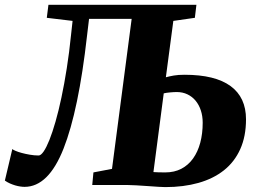

<svg xmlns="http://www.w3.org/2000/svg" viewBox="-47 -763 1067 792"><path d="M146 -689.5 152.8 -743.2H763.2L756.8 -689.5L668 -676.8L637.2 -444.3Q651.9 -448.2 669.7 -451.4Q687.5 -454.6 714.4 -454.6Q840.3 -454.6 904.1 -408Q967.8 -361.3 967.8 -271Q967.8 -200.7 944.1 -147.9Q920.4 -95.2 876.7 -60.5Q833 -25.9 771.5 -8.5Q710 8.8 634.8 8.8Q626.5 8.8 606.7 7.6Q586.9 6.3 563 4.6Q539.1 2.9 515.1 1.5Q491.2 0 475.1 0H333.5L338.4 -51.8L415 -66.4L496.1 -685.1H320.3L312 -615.7Q277.3 -307.6 215.1 -149.9Q152.8 7.8 54.2 7.8Q46.4 7.8 36.4 6.3Q26.4 4.9 15.6 1.7Q4.9 -1.5 -6.1 -6.3Q-17.1 -11.2 -26.9 -18.1L3.9 -148.4Q5.9 -145.5 16.6 -140.9Q27.3 -136.2 42.7 -132.1Q58.1 -127.9 76.4 -124.8Q94.7 -121.6 112.3 -121.6Q121.6 -121.6 133.1 -138.2Q144.5 -154.8 157 -186Q169.4 -217.3 182.1 -261.5Q194.8 -305.7 206.5 -361.1Q218.3 -416.5 228.5 -481.7Q238.8 -546.9 246.1 -619.6L252.4 -676.8ZM682.6 -383.3Q669.9 -383.3 654.3 -381.8Q638.7 -380.4 628.4 -377.9L585.9 -53.2Q604 -51.8 634.8 -51.8Q672.4 -51.8 701.2 -66.9Q730 -82 749.5 -109.4Q769 -136.7 779.1 -174.3Q789.1 -211.9 789.1 -256.8Q789.1 -284.2 781.5 -307.4Q773.9 -330.6 760 -347.4Q746.1 -364.3 726.3 -373.8Q706.5 -383.3 682.6 -383.3Z"/></svg>

Font: Merriweather UltraBold
Style: Italic
Weight: 900
Italic angle: -7°
Designer: Eben Sorkin ( eben@eyebytes.com )
Foundry: Eben Sorkin ( eben@eyebytes.com )
Version: Version 1.52; ttfautohint (v1.4.1)